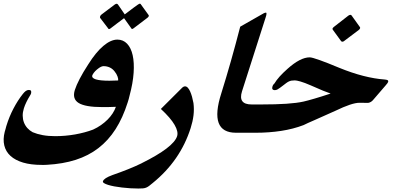

<svg xmlns="http://www.w3.org/2000/svg" viewBox="-122 -808 2235 1067"><path d="M485.8 -359.4Q507.8 -359.4 534.7 -360.8Q536.1 -369.1 531.2 -382.8Q526.4 -396.5 515.6 -410.2Q504.4 -425.3 488.3 -432.9Q472.2 -440.4 453.6 -440.4Q447.3 -440.4 439 -436.8Q430.7 -433.1 416.5 -421.4Q406.7 -413.1 400.1 -404.5Q393.6 -396 391.1 -389.6Q386.2 -374.5 410.6 -366.9Q435.1 -359.4 485.8 -359.4ZM703.6 -724.6Q706.1 -721.7 704.6 -718.3Q704.1 -714.8 697.8 -709.5L620.6 -650.9Q615.2 -647 612.3 -647Q608.9 -647 607.4 -650.9Q597.7 -665 587.4 -679Q577.1 -692.9 567.4 -707Q549.8 -693.8 530 -679Q510.3 -664.1 493.2 -650.9Q488.3 -646.5 483.9 -646.5Q480 -646.5 478.5 -650.9L434.1 -709Q433.6 -711.4 433.6 -713.1Q433.6 -714.8 434.6 -717.3Q436 -722.7 442.4 -727.5Q460.4 -741.7 479 -755.1Q497.6 -768.6 515.6 -782.7Q522.5 -787.1 525.4 -787.1Q530.8 -787.1 533.7 -782.7L571.3 -728Q580.1 -734.4 593 -744.4Q606 -754.4 618.7 -763.9Q631.3 -773.4 641.6 -780.5Q651.9 -787.6 654.8 -787.6Q659.7 -787.6 661.6 -782.7ZM598.1 -276.9Q595.7 -267.1 593.3 -257.6Q590.8 -248 587.4 -238.3Q560.5 -153.3 520.3 -90.3Q480 -27.3 424.8 15.1Q369.6 57.6 298.6 80.3Q227.5 103 138.7 107.9Q131.8 108.4 124.3 108.4Q116.7 108.4 109.9 108.4Q49.8 108.4 6.3 95.5Q-37.1 82.5 -63.5 58.6Q-89.8 34.7 -98.1 0.5Q-106.4 -33.7 -95.7 -75.7Q-95.2 -77.1 -93.8 -82Q-92.3 -86.9 -90.8 -92.5Q-89.4 -98.1 -88.1 -103Q-86.9 -107.9 -86.4 -108.9Q-70.8 -159.7 -47.1 -204.8Q-23.4 -250 4.4 -285.2Q12.7 -295.9 20.8 -302Q28.8 -308.1 38.6 -308.1Q55.2 -308.1 50.8 -289.6Q49.8 -286.6 48.1 -282.7Q46.4 -278.8 43.5 -274.9Q33.2 -258.3 24.7 -240.7Q16.1 -223.1 10.7 -206.1Q3.9 -184.6 4.2 -164.8Q4.4 -145 11 -127.7Q17.6 -110.4 30 -96.4Q42.5 -82.5 59.6 -73.2Q83.5 -63 115 -57.1Q146.5 -51.3 184.6 -51.3Q240.7 -51.3 295.7 -61Q350.6 -70.8 395.5 -87.9Q418.9 -98.6 439.2 -112.8Q459.5 -127 475.8 -143.3Q492.2 -159.7 503.9 -177.7Q515.6 -195.8 522 -214.4Q501 -213.4 481.2 -213.1Q461.4 -212.9 446.3 -212.9Q352.1 -212.9 315.2 -235.6Q278.3 -258.3 293.9 -308.1Q302.2 -334 320.8 -369.9Q339.4 -405.8 368.7 -450.7Q410.6 -517.6 452.1 -552.7Q493.7 -587.9 530.3 -587.9Q562.5 -587.9 584.2 -565.2Q606 -542.5 615.2 -501.5Q624.5 -460.4 620.6 -403.1Q616.7 -345.7 598.1 -276.9Z M937.5 -96.2Q879.9 85 726.1 209.5Q713.9 219.7 706.1 225.6Q698.2 231.4 690.4 234.6Q682.6 237.8 672.9 238.8Q663.1 239.7 647 239.7Q625.5 239.7 602.1 238.3Q578.6 236.8 555.9 234.1Q533.2 231.4 513.4 227.8Q493.7 224.1 478.8 219.5Q463.9 214.8 456.1 209.7Q448.2 204.6 450.2 199.2Q455.6 182.1 502.4 165Q550.3 148.4 590.3 132.3Q630.4 116.2 665.5 99.1H665Q842.3 11.2 862.3 -51.3Q870.1 -76.2 848.1 -114.3Q826.2 -152.3 772 -202.6L887.2 -317.4Q897 -328.1 906.2 -328.1Q914.6 -328.1 921.6 -320.6Q928.7 -313 934.6 -300Q940.4 -287.1 945.1 -270.5Q949.7 -253.9 953.1 -235.4Q957.5 -201.7 953.4 -167.2Q949.2 -132.8 937.5 -96.2Z M1294.4 -70.3H1189.5Q1037.6 -70.3 1107.9 -289.6Q1162.6 -464.4 1212.9 -659.7L1327.6 -725.1Q1347.7 -737.8 1355.5 -737.8Q1363.3 -737.8 1354 -710.4L1222.7 -299.8Q1200.2 -227.5 1276.4 -227.5H1344.2Z M1877.9 -657.7Q1880.4 -655.3 1878.9 -650.4Q1878.4 -648.4 1876.7 -646.5Q1875 -644.5 1872.6 -642.1L1789.1 -579.1Q1784.7 -576.2 1780.8 -576.2Q1776.9 -576.2 1773.9 -579.1L1728 -642.1Q1725.1 -645.5 1726.1 -649.9Q1728.5 -654.8 1734.4 -659.2L1814 -721.2Q1820.8 -725.6 1825.2 -725.6Q1829.6 -725.6 1832.5 -721.2ZM1953.1 -254.4Q1941.4 -239.3 1924.3 -236.3Q1924.8 -236.8 1875 -236.8Q1834 -236.8 1742.2 -192.4Q1671.4 -160.2 1627.2 -141.1Q1583 -122.1 1564.9 -112.8Q1507.3 -90.8 1440.4 -80.6Q1373.5 -70.3 1299.3 -70.3H1266.6L1316.4 -227.5H1330.6Q1411.1 -227.5 1470 -231.4Q1528.8 -235.4 1565.4 -243.7Q1588.4 -249 1625.2 -259.8Q1662.1 -270.5 1715.3 -288.1Q1699.7 -293.5 1672.9 -304.2Q1646 -314.9 1605 -333.5Q1570.3 -348.6 1548.1 -355Q1525.9 -361.3 1516.6 -361.3Q1505.4 -361.3 1497.6 -359.9Q1489.7 -358.4 1482.7 -355Q1475.6 -351.6 1467.8 -345.7Q1460 -339.8 1448.7 -331.1L1433.6 -319.8Q1426.8 -314.5 1419.7 -310.8Q1412.6 -307.1 1405.8 -307.1Q1385.3 -307.1 1392.6 -329.1Q1394.5 -335.9 1401.9 -343.3V-342.3Q1414.1 -362.8 1432.4 -383.1Q1450.7 -403.3 1475.6 -425.3Q1546.9 -489.3 1599.1 -489.3Q1611.8 -489.3 1654.3 -474.1Q1696.8 -459 1762.2 -431.6Q1834 -402.3 1897.2 -386.2Q1960.4 -370.1 2015.1 -366.2Q2027.3 -365.2 2032.2 -362.3Q2037.1 -359.4 2034.7 -352.1Q2033.7 -349.1 2030.8 -345.2Q2027.8 -341.3 2022.5 -335L2022.9 -335.4Z"/></svg>

Font: XB Zar
Style: Bold Italic
Weight: 700
Italic angle: -12°
Designer: Behnam
Foundry: Irmug
Version: Version 8.005 2009